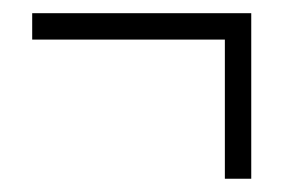

<svg xmlns="http://www.w3.org/2000/svg" viewBox="-20 -393 440 291"><path d="M360.8 -122.1H320.8V-333H28.8V-373H360.8Z"/></svg>

Font: TypoPRO Open Sans Condensed
Style: Regular
Weight: 300
Width: 3
Foundry: Ascender Corporation
Version: Version 1.10